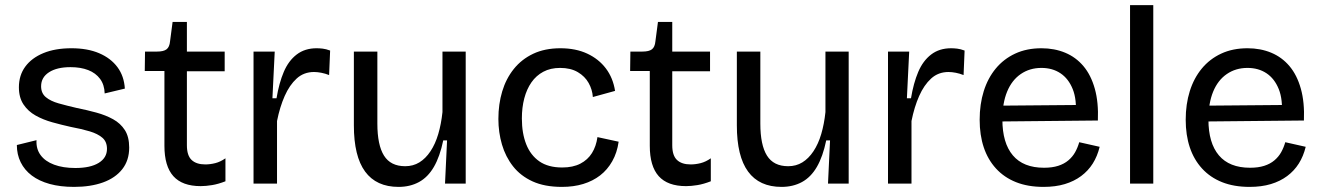

<svg xmlns="http://www.w3.org/2000/svg" viewBox="-20 -719 5176 752"><path d="M270 13Q216 13 174.5 1.5Q133 -10 104.5 -31.5Q76 -53 61 -83.5Q46 -114 46 -151L123 -170Q121 -136 139 -111.5Q157 -87 192 -74Q227 -61 275 -61Q334 -61 366.5 -81Q399 -101 399 -136Q399 -164 381 -179.5Q363 -195 331.5 -204.5Q300 -214 257 -222Q221 -230 185 -240Q149 -250 119.5 -266.5Q90 -283 72 -310Q54 -337 54 -377Q54 -424 79 -458Q104 -492 150 -511Q196 -530 260 -530Q323 -530 368.5 -510.5Q414 -491 440 -456Q466 -421 469 -372L390 -353Q389 -387 372 -410Q355 -433 325.5 -444.5Q296 -456 256 -456Q203 -456 172 -436Q141 -416 141 -381Q141 -354 159.5 -338.5Q178 -323 210 -314Q242 -305 281 -296Q321 -288 357.5 -278Q394 -268 423 -252Q452 -236 469 -209.5Q486 -183 486 -141Q486 -91 459 -56.5Q432 -22 383.5 -4.5Q335 13 270 13Z M766 10Q694 10 659 -29Q624 -68 624 -148V-441H547L548 -517H595Q621 -517 632.5 -526Q644 -535 646 -557L656 -633H712V-517H860V-440H712V-150Q712 -110 730.5 -92.5Q749 -75 784 -75Q803 -75 823 -80Q843 -85 863 -99V-9Q835 2 810.5 6Q786 10 766 10Z M973 0V-278V-517H1056L1047 -334H1063Q1073 -394 1091.5 -437.5Q1110 -481 1142 -505.5Q1174 -530 1220 -530Q1231 -530 1244 -528.5Q1257 -527 1273 -521L1269 -425Q1254 -431 1238.5 -434Q1223 -437 1210 -437Q1170 -437 1142 -411.5Q1114 -386 1095 -343Q1076 -300 1065 -245V0Z M1541 13Q1454 13 1410 -47Q1366 -107 1366 -228V-517H1458V-235Q1458 -151 1484 -109.5Q1510 -68 1567 -68Q1598 -68 1622.5 -83Q1647 -98 1666 -126.5Q1685 -155 1696.5 -194Q1708 -233 1713 -280V-517H1804V-218V0H1723L1731 -169H1716Q1703 -106 1679.5 -65.5Q1656 -25 1621 -6Q1586 13 1541 13Z M2181 13Q2113 13 2066 -8.5Q2019 -30 1989.5 -67.5Q1960 -105 1946 -153Q1932 -201 1932 -253Q1932 -311 1947 -361Q1962 -411 1992.5 -449Q2023 -487 2068.5 -508.5Q2114 -530 2175 -530Q2235 -530 2280 -509Q2325 -488 2353 -451Q2381 -414 2389 -363L2302 -339Q2300 -368 2285.5 -394Q2271 -420 2243 -436.5Q2215 -453 2174 -453Q2136 -453 2108 -438Q2080 -423 2061.5 -396.5Q2043 -370 2033.5 -334Q2024 -298 2024 -255Q2024 -197 2041 -154Q2058 -111 2092.5 -87Q2127 -63 2182 -63Q2224 -63 2253 -78Q2282 -93 2298.5 -119.5Q2315 -146 2320 -182L2403 -164Q2397 -121 2378 -87.5Q2359 -54 2330.5 -32Q2302 -10 2264.5 1.5Q2227 13 2181 13Z M2667 10Q2595 10 2560 -29Q2525 -68 2525 -148V-441H2448L2449 -517H2496Q2522 -517 2533.5 -526Q2545 -535 2547 -557L2557 -633H2613V-517H2761V-440H2613V-150Q2613 -110 2631.5 -92.5Q2650 -75 2685 -75Q2704 -75 2724 -80Q2744 -85 2764 -99V-9Q2736 2 2711.5 6Q2687 10 2667 10Z M3041 13Q2954 13 2910 -47Q2866 -107 2866 -228V-517H2958V-235Q2958 -151 2984 -109.5Q3010 -68 3067 -68Q3098 -68 3122.5 -83Q3147 -98 3166 -126.5Q3185 -155 3196.5 -194Q3208 -233 3213 -280V-517H3304V-218V0H3223L3231 -169H3216Q3203 -106 3179.5 -65.5Q3156 -25 3121 -6Q3086 13 3041 13Z M3458 0V-278V-517H3541L3532 -334H3548Q3558 -394 3576.5 -437.5Q3595 -481 3627 -505.5Q3659 -530 3705 -530Q3716 -530 3729 -528.5Q3742 -527 3758 -521L3754 -425Q3739 -431 3723.5 -434Q3708 -437 3695 -437Q3655 -437 3627 -411.5Q3599 -386 3580 -343Q3561 -300 3550 -245V0Z M4067 13Q4006 13 3959.5 -5.5Q3913 -24 3881 -59Q3849 -94 3833 -142Q3817 -190 3817 -250Q3817 -311 3833 -362Q3849 -413 3880 -450.5Q3911 -488 3956 -509Q4001 -530 4059 -530Q4110 -530 4152 -512.5Q4194 -495 4223.5 -460Q4253 -425 4268 -371.5Q4283 -318 4280 -247L3874 -243V-305L4224 -308L4193 -267Q4198 -329 4181.5 -370Q4165 -411 4133.5 -432Q4102 -453 4059 -453Q4013 -453 3978 -429Q3943 -405 3924.5 -360Q3906 -315 3906 -251Q3906 -159 3947 -110.5Q3988 -62 4069 -62Q4101 -62 4124.5 -69.5Q4148 -77 4164.5 -91Q4181 -105 4191 -123Q4201 -141 4207 -162L4287 -144Q4278 -107 4260 -78.5Q4242 -50 4214.5 -29.5Q4187 -9 4150.5 2Q4114 13 4067 13Z M4406 0V-699H4497V0Z M4874 13Q4813 13 4766.5 -5.5Q4720 -24 4688 -59Q4656 -94 4640 -142Q4624 -190 4624 -250Q4624 -311 4640 -362Q4656 -413 4687 -450.5Q4718 -488 4763 -509Q4808 -530 4866 -530Q4917 -530 4959 -512.5Q5001 -495 5030.5 -460Q5060 -425 5075 -371.5Q5090 -318 5087 -247L4681 -243V-305L5031 -308L5000 -267Q5005 -329 4988.5 -370Q4972 -411 4940.5 -432Q4909 -453 4866 -453Q4820 -453 4785 -429Q4750 -405 4731.5 -360Q4713 -315 4713 -251Q4713 -159 4754 -110.5Q4795 -62 4876 -62Q4908 -62 4931.5 -69.5Q4955 -77 4971.5 -91Q4988 -105 4998 -123Q5008 -141 5014 -162L5094 -144Q5085 -107 5067 -78.5Q5049 -50 5021.5 -29.5Q4994 -9 4957.5 2Q4921 13 4874 13Z"/></svg>

Font: Bricolage Grotesque 18pt
Style: Regular
Weight: 400
Version: Version 1.001;gftools[0.9.33.dev8+g029e19f]